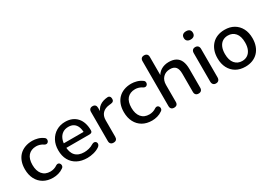

<svg xmlns="http://www.w3.org/2000/svg" viewBox="8 -1494 3196 2285"><g transform="rotate(-30 1605.5 -351.5)"><path d="M286 9Q211 9 156.5 -22.5Q102 -54 72 -111.5Q42 -169 42 -247Q42 -305 59 -351.5Q76 -398 107.5 -430Q139 -462 184.5 -479.5Q230 -497 286 -497Q321 -497 359.5 -486.5Q398 -476 431 -452Q444 -444 447.5 -432.5Q451 -421 448.5 -409Q446 -397 437.5 -388.5Q429 -380 417 -378.5Q405 -377 391 -385Q367 -402 342 -409.5Q317 -417 294 -417Q258 -417 230.5 -405.5Q203 -394 184 -372.5Q165 -351 155.5 -319Q146 -287 146 -246Q146 -164 184.5 -117.5Q223 -71 294 -71Q317 -71 342 -78Q367 -85 391 -102Q405 -110 417 -108Q429 -106 436.5 -97.5Q444 -89 446.5 -77.5Q449 -66 445 -54Q441 -42 428 -34Q396 -11 358.5 -1Q321 9 286 9Z M757 9Q677 9 619.5 -21.5Q562 -52 530.5 -108.5Q499 -165 499 -243Q499 -319 530 -376Q561 -433 615 -465Q669 -497 738 -497Q789 -497 829 -480.5Q869 -464 897.5 -432.5Q926 -401 940.5 -356Q955 -311 955 -255Q955 -238 945 -229.5Q935 -221 915 -221H579V-283H887L870 -269Q870 -319 855.5 -354Q841 -389 812.5 -407.5Q784 -426 742 -426Q695 -426 662.5 -404Q630 -382 613 -343Q596 -304 596 -252V-246Q596 -158 637.5 -113.5Q679 -69 758 -69Q788 -69 821.5 -77Q855 -85 885 -104Q902 -114 915.5 -113Q929 -112 937.5 -104Q946 -96 948 -84Q950 -72 944 -59.5Q938 -47 923 -37Q889 -14 844 -2.5Q799 9 757 9Z M1116 7Q1091 7 1078 -6.5Q1065 -20 1065 -44V-444Q1065 -469 1078 -482Q1091 -495 1114 -495Q1138 -495 1150.5 -482Q1163 -469 1163 -444V-371H1153Q1169 -431 1212 -462Q1255 -493 1322 -498Q1340 -499 1350.5 -489Q1361 -479 1362 -458Q1364 -437 1353 -424.5Q1342 -412 1319 -410L1300 -408Q1235 -402 1201 -367Q1167 -332 1167 -271V-44Q1167 -20 1154.5 -6.5Q1142 7 1116 7Z M1646 9Q1571 9 1516.5 -22.5Q1462 -54 1432 -111.5Q1402 -169 1402 -247Q1402 -305 1419 -351.5Q1436 -398 1467.5 -430Q1499 -462 1544.5 -479.5Q1590 -497 1646 -497Q1681 -497 1719.5 -486.5Q1758 -476 1791 -452Q1804 -444 1807.5 -432.5Q1811 -421 1808.5 -409Q1806 -397 1797.5 -388.5Q1789 -380 1777 -378.5Q1765 -377 1751 -385Q1727 -402 1702 -409.5Q1677 -417 1654 -417Q1618 -417 1590.5 -405.5Q1563 -394 1544 -372.5Q1525 -351 1515.5 -319Q1506 -287 1506 -246Q1506 -164 1544.5 -117.5Q1583 -71 1654 -71Q1677 -71 1702 -78Q1727 -85 1751 -102Q1765 -110 1777 -108Q1789 -106 1796.5 -97.5Q1804 -89 1806.5 -77.5Q1809 -66 1805 -54Q1801 -42 1788 -34Q1756 -11 1718.5 -1Q1681 9 1646 9Z M1948 7Q1924 7 1911 -6.5Q1898 -20 1898 -44V-661Q1898 -686 1911 -699Q1924 -712 1948 -712Q1972 -712 1985.5 -699Q1999 -686 1999 -661V-384H1985Q2007 -440 2054 -468.5Q2101 -497 2162 -497Q2220 -497 2258.5 -475.5Q2297 -454 2316 -410.5Q2335 -367 2335 -301V-44Q2335 -20 2322 -6.5Q2309 7 2285 7Q2260 7 2247 -6.5Q2234 -20 2234 -44V-295Q2234 -358 2209.5 -387Q2185 -416 2133 -416Q2072 -416 2035.5 -378Q1999 -340 1999 -276V-44Q1999 7 1948 7Z M2524 6Q2500 6 2487 -8.5Q2474 -23 2474 -49V-439Q2474 -465 2487 -479Q2500 -493 2524 -493Q2548 -493 2561.5 -479Q2575 -465 2575 -439V-49Q2575 -23 2562 -8.5Q2549 6 2524 6ZM2524 -597Q2494 -597 2477.5 -612Q2461 -627 2461 -654Q2461 -682 2477.5 -696.5Q2494 -711 2524 -711Q2554 -711 2570.5 -696.5Q2587 -682 2587 -654Q2587 -627 2570.5 -612Q2554 -597 2524 -597Z M2929 9Q2855 9 2801.5 -22Q2748 -53 2718 -110Q2688 -167 2688 -244Q2688 -303 2705 -349Q2722 -395 2753.5 -428.5Q2785 -462 2829.5 -479.5Q2874 -497 2929 -497Q3002 -497 3055.5 -466Q3109 -435 3139 -378.5Q3169 -322 3169 -244Q3169 -186 3152 -139Q3135 -92 3103.5 -59Q3072 -26 3027.5 -8.5Q2983 9 2929 9ZM2929 -69Q2970 -69 3001 -89Q3032 -109 3049.5 -148Q3067 -187 3067 -244Q3067 -330 3029 -374Q2991 -418 2929 -418Q2887 -418 2856 -398.5Q2825 -379 2807.5 -340Q2790 -301 2790 -244Q2790 -159 2828 -114Q2866 -69 2929 -69Z"/></g></svg>

Font: Nunito ExtraLight SemiBold
Style: Regular
Weight: 600
Version: Version 3.602